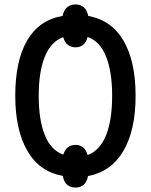

<svg xmlns="http://www.w3.org/2000/svg" viewBox="-20 -791 682 868"><path d="M322 57Q300 57 284.5 45Q269 33 264 4Q159 -14 104 -108.5Q49 -203 49 -359Q49 -516 103 -608.5Q157 -701 263 -719Q269 -747 284.5 -759Q300 -771 322 -771Q343 -771 358 -759Q373 -747 379 -719Q484 -700 538.5 -607Q593 -514 593 -358Q593 -203 538 -109Q483 -15 378 5Q372 33 357.5 45Q343 57 322 57ZM266 -92Q274 -116 288 -126Q302 -136 322 -136Q340 -136 354.5 -125.5Q369 -115 376 -90Q431 -110 459 -178.5Q487 -247 487 -358Q487 -468 459 -536.5Q431 -605 376 -624Q370 -599 355.5 -588Q341 -577 322 -577Q302 -577 287 -588Q272 -599 266 -623Q210 -603 182.5 -534.5Q155 -466 155 -358Q155 -249 182.5 -180.5Q210 -112 266 -92Z"/></svg>

Font: Avrile Sans Condensed Medium
Style: Regular
Weight: 500
Width: 3
Designer: Monotype Design Team
Foundry: Monotype Imaging Inc.
Version: Version 2.001;September 10, 2019;FontCreator 11.5.0.2425 64-